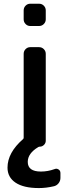

<svg xmlns="http://www.w3.org/2000/svg" viewBox="-20 -793 356 1010"><path d="M138.7 -656.2Q125 -656.2 114.7 -666.5Q104.5 -676.8 104.5 -691.4V-738.3Q104.5 -752.9 114.7 -763.2Q125 -773.4 138.7 -773.4H185.5Q200.2 -773.4 210.4 -763.2Q220.7 -752.9 220.7 -738.3V-691.4Q220.7 -676.8 210.4 -666.5Q200.2 -656.2 185.5 -656.2ZM184.6 196.3Q104.5 196.3 62 168Q19.5 139.6 19.5 88.9Q19.5 9.8 101.6 -61.5Q104.5 -64.5 104.5 -68.4V-509.8Q104.5 -524.4 114.7 -534.7Q125 -544.9 138.7 -544.9H185.5Q200.2 -544.9 210.4 -534.7Q220.7 -524.4 220.7 -509.8V-52.7Q220.7 -40 211.4 -30.8Q202.1 -21.5 189.5 -21.5Q185.5 -21.5 181.6 -19.5Q126 13.7 126 58.6Q126 109.4 195.3 109.4Q231.4 109.4 266.6 96.7Q277.3 91.8 287.6 98.1Q297.9 104.5 297.9 117.2V142.6Q297.9 158.2 288.6 170.4Q279.3 182.6 264.6 186.5Q223.6 196.3 184.6 196.3Z"/></svg>

Font: Gen Jyuu GothicL Medium
Style: Regular
Weight: 500
Designer: [Source Han Sans]
Ryoko NISHIZUKA  (kana & ideographs); Paul D. Hunt (Latin, Greek & Cyrillic); Wenlong ZHANG  (bopomofo
Version: Version 1.002.20150607